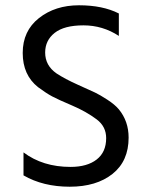

<svg xmlns="http://www.w3.org/2000/svg" viewBox="-20 -700 564 727"><path d="M467 -179Q467 -90 406 -41.5Q345 7 244 7Q143 7 69 -36V-123Q142 -68 247 -68Q310 -68 346 -96Q382 -124 382 -177Q382 -221 346 -248Q306 -278 253 -300.5Q200 -323 177.5 -335Q155 -347 124 -370Q66 -416 66 -499.5Q66 -583 127.5 -631.5Q189 -680 279 -680Q369 -680 430 -649V-564Q369 -604 296 -604Q223 -604 187 -575.5Q151 -547 151 -501Q151 -452 194 -422Q226 -401 274 -379.5Q322 -358 340 -349.5Q358 -341 386.5 -322.5Q415 -304 430 -286Q467 -241 467 -179Z"/></svg>

Font: Hind Jalandhar
Style: Regular
Weight: 400
Designer: Namrata Goyal
Foundry: Indian Type Foundry
Version: Version 0.702;PS 1.0;hotconv 1.0.81;makeotf.lib2.5.63406